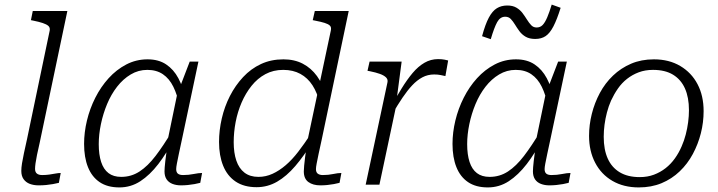

<svg xmlns="http://www.w3.org/2000/svg" viewBox="-20 -806 3134 838"><path d="M197 -673Q199 -686 191 -693Q183 -700 166.5 -705.5Q150 -711 125 -716L115 -718L123 -758H274L153 -182Q146 -152 141.5 -130Q137 -108 135 -93Q133 -78 133 -69Q133 -55 141 -48.5Q149 -42 164 -42Q180 -42 194.5 -44Q209 -46 222 -48.5Q235 -51 245 -51L237 -8Q225 -5 211 -2.5Q197 0 181.5 1.5Q166 3 149 3Q127 3 110 -3.5Q93 -10 83 -24Q73 -38 73 -60Q73 -74 76 -93Q79 -112 84.5 -137.5Q90 -163 98 -199Z M788 -376 764 -342Q754 -392 736.5 -427.5Q719 -463 691 -482Q663 -501 623 -501Q584 -501 550.5 -481Q517 -461 491 -427.5Q465 -394 447.5 -352Q430 -310 420.5 -264.5Q411 -219 411 -177Q411 -131 421.5 -99Q432 -67 453.5 -50.5Q475 -34 509 -34Q553 -34 589 -57.5Q625 -81 659 -125.5Q693 -170 730 -232L740 -201Q708 -138 671 -90Q634 -42 592.5 -15Q551 12 501 12Q449 12 415 -11Q381 -34 364 -76.5Q347 -119 347 -178Q347 -228 359.5 -280Q372 -332 396 -379.5Q420 -427 454 -464.5Q488 -502 531 -524.5Q574 -547 624 -547Q672 -547 705 -525Q738 -503 758.5 -464.5Q779 -426 788 -376ZM846 -537 774 -197Q766 -160 760.5 -134Q755 -108 752 -92Q749 -76 749 -68Q749 -54 756.5 -48Q764 -42 779 -42Q803 -42 825 -46.5Q847 -51 862 -51L854 -8Q843 -5 829 -2.5Q815 0 800 1.5Q785 3 770 3Q749 3 732.5 -3.5Q716 -10 707 -23.5Q698 -37 698 -58Q698 -72 701.5 -103Q705 -134 710 -169L707 -171L755 -403L760 -412L808 -537Z M1100 11Q1045 11 1008.5 -13.5Q972 -38 954 -82.5Q936 -127 936 -186Q936 -237 948 -289Q960 -341 983.5 -387Q1007 -433 1041 -469.5Q1075 -506 1119 -526.5Q1163 -547 1217 -547Q1265 -547 1301.5 -528Q1338 -509 1363.5 -474Q1389 -439 1401 -391L1375 -356Q1365 -401 1344 -433.5Q1323 -466 1291 -483.5Q1259 -501 1216 -501Q1173 -501 1138.5 -482.5Q1104 -464 1078 -431.5Q1052 -399 1034.5 -358.5Q1017 -318 1008.5 -273.5Q1000 -229 1000 -185Q1000 -139 1011.5 -105Q1023 -71 1047 -52.5Q1071 -34 1108 -34Q1140 -34 1169.5 -47.5Q1199 -61 1227 -85Q1255 -109 1281.5 -143.5Q1308 -178 1335 -219L1343 -185Q1307 -126 1269 -81.5Q1231 -37 1189.5 -13Q1148 11 1100 11ZM1378 3Q1346 3 1326 -11.5Q1306 -26 1306 -58Q1306 -67 1307.5 -83Q1309 -99 1311.5 -119Q1314 -139 1317 -159L1316 -164L1424 -673Q1427 -687 1420 -694Q1413 -701 1397 -706Q1381 -711 1355 -716L1345 -718L1354 -758H1502L1384 -196Q1376 -160 1370.5 -134Q1365 -108 1362 -92Q1359 -76 1359 -68Q1359 -54 1367 -48Q1375 -42 1389 -42Q1413 -42 1434 -46.5Q1455 -51 1470 -51L1462 -8Q1451 -5 1437 -2.5Q1423 0 1408.5 1.5Q1394 3 1378 3Z M1576 0H1636L1715 -372L1711 -370L1733 -537H1593L1584 -497L1595 -495Q1620 -490 1638 -483.5Q1656 -477 1665 -468Q1674 -459 1671 -446ZM1936 -542Q1933 -543 1921 -545.5Q1909 -548 1892 -548Q1860 -548 1832.5 -532Q1805 -516 1781 -487.5Q1757 -459 1733 -420Q1709 -381 1682 -335L1694 -311Q1716 -349 1737 -380Q1758 -411 1779 -433.5Q1800 -456 1823.5 -468.5Q1847 -481 1875 -481Q1891 -481 1902.5 -478.5Q1914 -476 1924 -474Z M2396 -376 2372 -342Q2362 -392 2344.5 -427.5Q2327 -463 2299 -482Q2271 -501 2231 -501Q2192 -501 2158.5 -481Q2125 -461 2099 -427.5Q2073 -394 2055.5 -352Q2038 -310 2028.5 -264.5Q2019 -219 2019 -177Q2019 -131 2029.5 -99Q2040 -67 2061.5 -50.5Q2083 -34 2117 -34Q2161 -34 2197 -57.5Q2233 -81 2267 -125.5Q2301 -170 2338 -232L2348 -201Q2316 -138 2279 -90Q2242 -42 2200.5 -15Q2159 12 2109 12Q2057 12 2023 -11Q1989 -34 1972 -76.5Q1955 -119 1955 -178Q1955 -228 1967.5 -280Q1980 -332 2004 -379.5Q2028 -427 2062 -464.5Q2096 -502 2139 -524.5Q2182 -547 2232 -547Q2280 -547 2313 -525Q2346 -503 2366.5 -464.5Q2387 -426 2396 -376ZM2454 -537 2382 -197Q2374 -160 2368.5 -134Q2363 -108 2360 -92Q2357 -76 2357 -68Q2357 -54 2364.5 -48Q2372 -42 2387 -42Q2411 -42 2433 -46.5Q2455 -51 2470 -51L2462 -8Q2451 -5 2437 -2.5Q2423 0 2408 1.5Q2393 3 2378 3Q2357 3 2340.5 -3.5Q2324 -10 2315 -23.5Q2306 -37 2306 -58Q2306 -72 2309.5 -103Q2313 -134 2318 -169L2315 -171L2363 -403L2368 -412L2416 -537ZM2316 -636Q2291 -636 2274.5 -645.5Q2258 -655 2247 -670Q2236 -685 2227.5 -699Q2219 -713 2209.5 -723Q2200 -733 2185 -733Q2163 -733 2150 -709.5Q2137 -686 2122 -635L2084 -648Q2098 -700 2113.5 -729Q2129 -758 2148.5 -770Q2168 -782 2194 -782Q2218 -782 2234 -772.5Q2250 -763 2260.5 -749Q2271 -735 2280 -720.5Q2289 -706 2298.5 -696Q2308 -686 2322 -686Q2338 -686 2348.5 -697Q2359 -708 2368.5 -730.5Q2378 -753 2388 -786L2427 -772Q2411 -721 2395.5 -691Q2380 -661 2361.5 -648.5Q2343 -636 2316 -636Z M2955 -167Q2966 -192 2973 -219Q2980 -246 2983.5 -273Q2987 -300 2987 -325Q2987 -381 2969.5 -420Q2952 -459 2917.5 -480Q2883 -501 2830 -501Q2796 -501 2768 -490.5Q2740 -480 2717 -462Q2694 -444 2677 -419.5Q2660 -395 2647 -367Q2636 -342 2629 -315Q2622 -288 2618.5 -261.5Q2615 -235 2615 -209Q2615 -153 2632.5 -114Q2650 -75 2685 -54Q2720 -33 2772 -33Q2806 -33 2834 -43.5Q2862 -54 2885 -72Q2908 -90 2925.5 -114.5Q2943 -139 2955 -167ZM2551 -213Q2551 -261 2563 -309Q2575 -357 2598 -400Q2621 -443 2655.5 -476Q2690 -509 2734.5 -528Q2779 -547 2834 -547Q2900 -547 2949 -518Q2998 -489 3024.5 -438.5Q3051 -388 3051 -321Q3051 -272 3039 -224.5Q3027 -177 3004 -134Q2981 -91 2946.5 -58Q2912 -25 2867.5 -6.5Q2823 12 2768 12Q2702 12 2653 -16.5Q2604 -45 2577.5 -96Q2551 -147 2551 -213Z"/></svg>

Font: Roboto Serif ExtraLight
Style: Italic
Weight: 250
Italic angle: -10°
Designer: Greg Gazdowicz
Foundry: Commercial Type
Version: Version 1.008